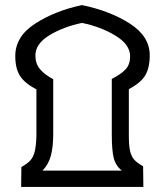

<svg xmlns="http://www.w3.org/2000/svg" viewBox="-20 -734 648 754"><path d="M64 -78Q87 -91 99 -104Q111 -117 116.5 -139.5Q122 -162 123 -201V-383Q77 -407 58.5 -436Q40 -465 40 -514Q40 -591 118.5 -641.5Q197 -692 302 -714Q413 -691 490.5 -641Q568 -591 568 -517Q568 -467 550 -437.5Q532 -408 486 -384V-201Q486 -162 491 -140.5Q496 -119 507.5 -106.5Q519 -94 542 -81L543 0H63ZM458 -64Q434 -84 426.5 -114Q419 -144 419 -206V-424Q456 -443 473.5 -462Q491 -481 491 -513Q491 -559 433.5 -594Q376 -629 302 -644Q229 -629 174 -595.5Q119 -562 119 -516Q119 -484 137 -462.5Q155 -441 189 -423V-207Q189 -158 180 -123.5Q171 -89 147 -64Z"/></svg>

Font: Noto Sans Arabic
Style: Regular
Weight: 400
Designer: Nadine Chahine
Foundry: Monotype Imaging Inc.
Version: Version 1.001